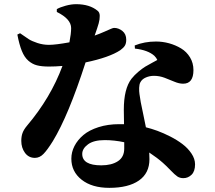

<svg xmlns="http://www.w3.org/2000/svg" viewBox="-20 -842 1040 929"><path d="M254.9 -784.2V-797.9Q271 -807.1 298.1 -814.5Q325.2 -821.8 348.1 -821.8Q413.6 -821.8 452.1 -790Q462.4 -782.2 462.6 -765.4Q462.9 -748.5 457.5 -729Q452.1 -709.5 438 -669.9Q462.9 -678.7 484.9 -688.5Q506.8 -698.2 517.1 -702.6Q527.3 -707 532.2 -707Q553.7 -707 572.3 -692.1Q590.8 -677.2 590.8 -649.9Q590.8 -631.8 584.2 -621.1Q577.6 -610.4 562 -599.1Q508.8 -564 394 -540Q311.5 -283.7 235.8 -159.2Q209 -116.2 190.4 -97.2Q171.9 -78.1 148.9 -78.1Q118.7 -78.1 100.8 -102.5Q83 -127 83 -160.2Q83 -182.1 89.1 -198.7Q95.2 -215.3 110.8 -233.9Q225.6 -369.6 282.2 -522.9Q247.6 -520 216.8 -520Q181.6 -520 158.9 -525.9Q136.2 -531.7 117.2 -548.3Q98.1 -564.9 85.7 -595.5Q73.2 -626 64 -674.8L77.1 -681.2Q105.5 -661.1 119.6 -652.1Q133.8 -643.1 160.9 -634Q188 -625 216.8 -625Q249 -625 315.9 -637.2Q324.2 -679.7 324.2 -706.1Q324.2 -750 254.9 -784.2ZM632.8 -606.9 631.8 -622.1Q679.2 -641.1 734.9 -641.1Q766.6 -641.1 797.9 -632.6Q829.1 -624 856 -607.9Q882.8 -591.8 899.4 -564.5Q916 -537.1 916 -502.9Q916 -437 866.2 -437Q846.7 -437 824.2 -446.5Q801.8 -456.1 776.6 -465.6Q751.5 -475.1 725.1 -475.1Q704.1 -475.1 685.5 -467Q667 -459 659.2 -443.8Q653.8 -434.1 653.3 -417Q652.8 -399.9 654.8 -387Q656.7 -374 661.1 -347.2Q664.1 -332 673.1 -289.1Q682.1 -246.1 686 -226.1Q711.9 -219.7 741.5 -209Q771 -198.2 804 -181.4Q836.9 -164.6 863 -144.8Q889.2 -125 906.5 -99.1Q923.8 -73.2 923.8 -46.9Q923.8 -13.2 907 3.4Q890.1 20 867.2 20Q850.6 20 838.4 12Q826.2 3.9 804.7 -18.6Q783.2 -41 768.1 -54.2Q741.2 -78.1 702.1 -104Q703.1 -92.8 703.1 -71.8Q703.1 -3.9 652.1 31.5Q601.1 66.9 508.8 66.9Q424.8 66.9 375 27.6Q325.2 -11.7 325.2 -74.2Q325.2 -106 340.3 -135.5Q355.5 -165 383.5 -188.7Q411.6 -212.4 456.8 -226.8Q502 -241.2 557.1 -241.2H580.1Q579.1 -265.1 579.1 -311Q579.1 -412.6 616.2 -460.9Q630.9 -479.5 650.4 -495.6Q669.9 -511.7 682.4 -519.3Q694.8 -526.9 716.3 -538.3Q737.8 -549.8 741.2 -551.8Q736.8 -562 727.1 -571.8Q696.3 -599.6 632.8 -606.9ZM581.1 -123V-153.8Q532.2 -164.1 486.8 -164.1Q433.6 -164.1 405.8 -143.6Q377.9 -123 377.9 -97.2Q377.9 -42 470.2 -42Q520 -42 550.5 -62Q581.1 -82 581.1 -123Z"/></svg>

Font: Noto Serif JP Black
Style: Regular
Weight: 900
Designer: Ryoko NISHIZUKA  (kana & ideographs); Frank Grießhammer (Latin, Greek & Cyrillic); Wenlong ZHANG  (bopomofo); Sandoll Co
Foundry: Adobe Systems Incorporated
Version: Version 1.001;PS 1.001;hotconv 16.6.54;makeotf.lib2.5.65590